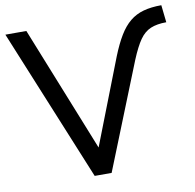

<svg xmlns="http://www.w3.org/2000/svg" viewBox="-82 -810 908 893"><g transform="rotate(-10 372.5 -364.0)"><path d="M294 0 -1 -719H98L346 -99H324L492 -531Q514 -586 537 -624Q560 -662 588 -685Q616 -708 652.5 -718Q689 -728 737 -728L746 -646Q702 -646 672 -633.5Q642 -621 620 -589.5Q598 -558 574 -500L374 0Z"/></g></svg>

Font: Nunitoga
Style: Medium
Weight: 500
Designer: Vernon Adams
Foundry: Vernon Adams
Version: Version 1.0